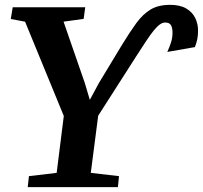

<svg xmlns="http://www.w3.org/2000/svg" viewBox="-20 -773 838 793"><path d="M94.5 0 99.5 -45.5 214 -59 243.5 -294 83.5 -683.5 24.5 -694.5 32.5 -743H332L325.5 -695L242.5 -683.5L330 -431L351 -360.5L388.5 -430L482.5 -585.5Q516 -640.5 543.2 -677.8Q570.5 -715 602.5 -734Q634.5 -753 682.5 -753Q723.5 -753 749 -738Q774.5 -723 786.2 -699Q798 -675 798 -646.5Q798 -627.5 794.8 -611.2Q791.5 -595 785 -578.5L671 -558.5Q679 -576 685.8 -596Q692.5 -616 692.5 -638Q692.5 -658.5 686 -669.2Q679.5 -680 662 -680Q651 -680 639.5 -671.5Q628 -663 614.2 -646Q600.5 -629 583 -602.5Q565.5 -576 542 -539.5L385.5 -295L355 -59L471.5 -45.5L467 0Z"/></svg>

Font: Merriweather 24pt
Style: Bold Italic
Weight: 700
Italic angle: -7.8°
Designer: Eben Sorkin
Foundry: Eben Sorkin
Version: Version 2.101